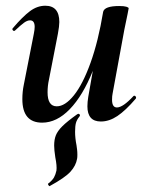

<svg xmlns="http://www.w3.org/2000/svg" viewBox="-20 -415 516 670"><path d="M149 225Q163 214 168.5 204Q174 194 177 180Q179 164 173 134Q169 108 169 93Q169 72 175 57Q181 42 197.5 25.5Q214 9 249 -16L253 -18Q257 -18 258.5 -14.5Q260 -11 257 -8Q248 3 245 14Q242 25 242 45Q242 67 247 92Q248 99 249 107Q250 115 250 125Q250 135 249 139Q245 163 226 184Q207 205 154 234Q152 236 149 231Q146 226 149 225ZM58 -69Q58 -95 63 -119L98 -297Q101 -312 101 -321Q101 -344 85 -344Q75 -344 63.5 -335.5Q52 -327 33 -309Q31 -307 29 -307Q26 -307 24 -310.5Q22 -314 25 -317Q59 -357 84.5 -376Q110 -395 138 -395Q187 -395 187 -338Q187 -324 182 -297L151 -138Q146 -116 146 -93Q146 -44 178 -44Q207 -44 238 -82.5Q269 -121 296 -196Q323 -271 340 -374L358 -373Q339 -255 304 -168Q269 -81 223.5 -34Q178 13 127 13Q58 13 58 -69ZM285 -44Q285 -59 288 -77L340 -374Q345 -394 396 -394Q413 -394 421 -391.5Q429 -389 429 -386L425 -365Q415 -318 414 -312L373 -89Q371 -80 371 -67Q371 -40 388 -40Q409 -40 446 -80Q447 -81 449 -81Q452 -81 454 -77.5Q456 -74 454 -71Q418 -29 389.5 -10Q361 9 332 9Q285 9 285 -44Z"/></svg>

Font: Cormorant Garamond
Style: Bold Italic
Weight: 700
Italic angle: -10°
Designer: Christian Thalmann (Catharsis Fonts)
Foundry: Catharsis Fonts
Version: Version 4.000